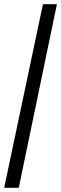

<svg xmlns="http://www.w3.org/2000/svg" viewBox="-20 -780 293 921"><path d="M0 121 186 -760H253L70 121Z"/></svg>

Font: Noto Serif Armenian Condensed ExtraBold
Style: Regular
Weight: 800
Width: 3
Designer: Monotype Design Team
Foundry: Monotype Imaging Inc.
Version: Version 2.008; ttfautohint (v1.8.4.7-5d5b)